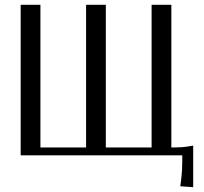

<svg xmlns="http://www.w3.org/2000/svg" viewBox="-20 -653 856 807"><path d="M66.9 0V-632.8H149.9V-33.2H341.8V-632.8H424.8V-33.2H617.2V-632.8H700.2V-33.2H708Q744.1 -33.2 768.1 -37.1L792 -41V133.8L737.8 129.9L742.2 95.7Q746.1 61 746.1 24.9V0Z"/></svg>

Font: Resagokr
Style: Regular
Weight: 500
Designer: gluk
Foundry: gluk
Version: Version 0.95